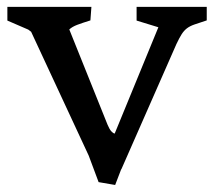

<svg xmlns="http://www.w3.org/2000/svg" viewBox="-20 -518 623 560"><path d="M70.8 -425.3 62.5 -431.6 1.5 -458V-498H246.6L243.7 -458.5Q220.2 -451.2 205.3 -445.6Q190.4 -439.9 182.1 -432.1L293.9 -153.8Q299.3 -141.1 304.4 -135.3Q309.6 -129.4 314.5 -128.4L441.9 -438.5L378.4 -458V-498H583V-458.5Q560.1 -451.2 546.9 -446.5Q533.7 -441.9 525.1 -435.3Q516.6 -428.7 510 -418.5Q503.4 -408.2 494.6 -389.6L334 -24.4H333.5L315.9 21.5L267.6 13.2L238.8 -64Z"/></svg>

Font: Donegal One
Style: Regular
Weight: 400
Designer: Gary Lonergan
Foundry: Sorkin Type Co.
Version: Version 1.004